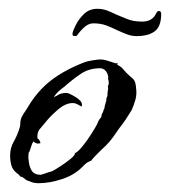

<svg xmlns="http://www.w3.org/2000/svg" viewBox="-20 -391 386 436"><path d="M68 25Q58 25 51.5 22.5Q45 20 40 18Q37 16 33.5 13Q30 10 26 10Q25 8 22 5L18 2Q9 -5 6 -15Q3 -25 3 -38Q3 -55 11 -69Q19 -83 24 -99Q26 -104 26 -109Q26 -114 27 -119Q29 -126 33 -132Q37 -138 41 -144Q64 -184 96 -208.5Q128 -233 173 -250Q178 -252 190.5 -254Q203 -256 208 -256Q216 -256 223 -253.5Q230 -251 237 -249Q239 -248 241.5 -247.5Q244 -247 248 -247L246 -244Q255 -240 260.5 -233Q266 -226 273 -220L282 -212Q286 -208 287.5 -201.5Q289 -195 289 -191Q291 -177 287.5 -164.5Q284 -152 279 -141Q273 -131 266 -120.5Q259 -110 251 -100Q244 -90 237 -80Q230 -70 221 -61Q219 -59 211 -51.5Q203 -44 195.5 -36Q188 -28 187 -26Q178 -23 172 -17L166 -11Q148 7 120 16Q92 25 68 25ZM73 6Q74 5 76 5L85 2Q90 0 94.5 -1Q99 -2 100 -3Q104 -5 116.5 -13Q129 -21 140 -30Q151 -39 150 -43Q157 -46 167.5 -59Q178 -72 187.5 -87Q197 -102 200 -108Q202 -113 204 -117Q206 -121 210 -125Q210 -130 212.5 -134Q215 -138 215 -141Q217 -143 217.5 -147.5Q218 -152 219 -154Q221 -162 222 -164L221 -165Q222 -167 222.5 -169.5Q223 -172 224 -173V-176Q224 -181 225 -185.5Q226 -190 225 -195Q227 -199 227 -202Q227 -205 226.5 -208Q226 -211 225 -214L226 -215Q225 -224 220 -230Q215 -236 207 -236Q182 -236 163 -223Q144 -210 126 -194Q119 -189 113.5 -184Q108 -179 103 -172Q103 -171 102 -170Q104 -172 108 -173Q117 -180 131 -180Q136 -180 151 -171Q166 -162 166 -154V-149Q159 -152 158 -153L154 -155Q150 -157 145 -157Q129 -157 111.5 -142Q94 -127 83 -113Q76 -105 70 -97.5Q64 -90 65 -77Q70 -74 72 -66Q69 -65 66 -65Q61 -65 56 -70Q53 -66 51 -59Q49 -52 47 -47L45 -44Q45 -40 44.5 -36Q44 -32 45 -28Q46 -13 52 -3.5Q58 6 73 6ZM290 -309Q279 -309 268.5 -313Q258 -317 247 -322Q235 -328 222 -333Q209 -338 192 -338Q182 -338 173 -330.5Q164 -323 156 -312Q155 -309 150 -309Q143 -309 145 -317Q146 -322 152.5 -335Q159 -348 171 -359.5Q183 -371 201 -371Q213 -371 223.5 -367Q234 -363 244 -358Q256 -353 269.5 -347.5Q283 -342 303 -342Q323 -342 332 -356Q334 -360 336 -363Q338 -366 341 -366Q346 -366 346 -359Q346 -331 331.5 -320Q317 -309 290 -309Z"/></svg>

Font: Qwitcher Grypen
Style: Bold
Weight: 700
Designer: Robert E. Leuschke
Foundry: Robert E. Leuschke
Version: Version 1.100; ttfautohint (v1.8.3)